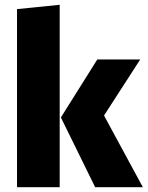

<svg xmlns="http://www.w3.org/2000/svg" viewBox="-20 -781 616 801"><path d="M229 -761 51 -743V0H229ZM565 -533H386L234 -291L377 0H576L414 -299Z"/></svg>

Font: Fira Sans ExtraBold
Style: Regular
Weight: 800
Designer: bBox Type GmbH & Carrois Corporate GbR & Edenspiekermann AG
Foundry: bBox Type GmbH & Carrois Corporate GbR & Edenspiekermann AG
Version: Version 4.300;PS 004.300;hotconv 1.0.88;makeotf.lib2.5.64775